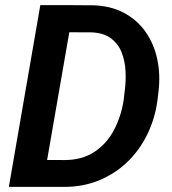

<svg xmlns="http://www.w3.org/2000/svg" viewBox="-20 -731 672 751"><path d="M228.5 0H72.3L91.3 -105.5L232.4 -105Q301.3 -105 349.4 -137Q397.5 -168.9 425.5 -221.9Q453.6 -274.9 463.4 -337.9L467.8 -375Q473.1 -414.1 470.9 -454.1Q468.8 -494.1 455.1 -527.6Q441.4 -561 412.6 -582Q383.8 -603 335.9 -604.5L174.3 -605L192.9 -710.9L339.8 -710.4Q411.1 -709 463.6 -681.4Q516.1 -653.8 549.1 -606.9Q582 -560.1 595 -500Q607.9 -439.9 600.1 -374L595.7 -337.4Q585.9 -265.6 555.4 -203.9Q524.9 -142.1 477.1 -96.4Q429.2 -50.8 366.2 -25.1Q303.2 0.5 228.5 0ZM269.5 -710.9 146 0H14.6L137.7 -710.9Z"/></svg>

Font: Roboto SemiBold
Style: Italic
Weight: 600
Designer: Christian Robertson
Foundry: Google
Version: Version 3.009; 2024